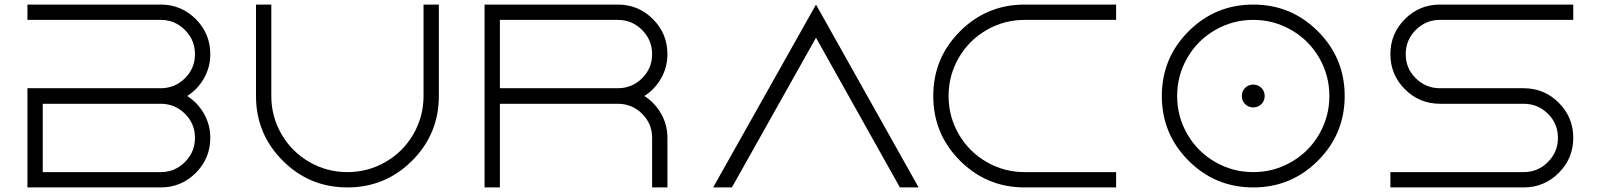

<svg xmlns="http://www.w3.org/2000/svg" viewBox="-20 -820 7003 840"><path d="M900 -583Q900 -526 872.5 -477.5Q845 -429 799 -400Q845 -371 872.5 -322.5Q900 -274 900 -217Q900 -127 836.5 -63.5Q773 0 683 0H100V-434H683Q745 -434 789 -477.5Q833 -521 833 -583Q833 -645 789 -689Q745 -733 683 -733H100V-800H683Q773 -800 836.5 -736.5Q900 -673 900 -583ZM683 -366H167V-67H683Q745 -67 789 -111Q833 -155 833 -217Q833 -279 789 -322.5Q745 -366 683 -366Z M1833 -400V-800H1900V-400Q1900 -234 1783 -117Q1666 0 1500 0Q1334 0 1217 -117Q1100 -234 1100 -400V-800H1167V-400Q1167 -310 1211.5 -233Q1256 -156 1333 -111.5Q1410 -67 1500 -67Q1590 -67 1667 -111.5Q1744 -156 1788.5 -233Q1833 -310 1833 -400Z M2900 -583Q2900 -526 2872.5 -477.5Q2845 -429 2799 -400Q2845 -371 2872.5 -322.5Q2900 -274 2900 -217V0H2833V-217Q2833 -279 2789 -322.5Q2745 -366 2683 -366H2167V0H2100V-800H2683Q2773 -800 2836.5 -736.5Q2900 -673 2900 -583ZM2167 -733V-434H2683Q2745 -434 2789 -477.5Q2833 -521 2833 -583Q2833 -645 2789 -689Q2745 -733 2683 -733Z M3100 0 3550 -800 3999 0H3917L3550 -655L3182 0Z M4463 -800H4863V-733H4463Q4373 -733 4296 -688.5Q4219 -644 4174.5 -567Q4130 -490 4130 -400Q4130 -310 4174.5 -233Q4219 -156 4296 -111.5Q4373 -67 4463 -67H4863V0H4463Q4297 0 4180 -117Q4063 -234 4063 -400Q4063 -566 4180 -683Q4297 -800 4463 -800Z M5180 -683Q5297 -800 5463 -800Q5629 -800 5746 -683Q5863 -566 5863 -400Q5863 -234 5746 -117Q5629 0 5463 0Q5297 0 5180 -117Q5063 -234 5063 -400Q5063 -566 5180 -683ZM5296 -111.5Q5373 -67 5463 -67Q5553 -67 5630 -111.5Q5707 -156 5751.5 -233Q5796 -310 5796 -400Q5796 -490 5751.5 -567Q5707 -644 5630 -688.5Q5553 -733 5463 -733Q5373 -733 5296 -688.5Q5219 -644 5174.5 -567Q5130 -490 5130 -400Q5130 -310 5174.5 -233Q5219 -156 5296 -111.5ZM5498.5 -435.5Q5513 -421 5513 -400Q5513 -379 5498.5 -364.5Q5484 -350 5463 -350Q5442 -350 5427.5 -364.5Q5413 -379 5413 -400Q5413 -421 5427.5 -435.5Q5442 -450 5463 -450Q5484 -450 5498.5 -435.5Z M6280 -800H6863V-733H6280Q6218 -733 6174 -689Q6130 -645 6130 -583Q6130 -521 6174 -477.5Q6218 -434 6280 -434H6646Q6736 -434 6799.5 -370.5Q6863 -307 6863 -217Q6863 -127 6799.5 -63.5Q6736 0 6646 0H6063V-67H6646Q6708 -67 6752 -111Q6796 -155 6796 -217Q6796 -279 6752 -322.5Q6708 -366 6646 -366H6280Q6190 -366 6126.5 -429.5Q6063 -493 6063 -583Q6063 -673 6126.5 -736.5Q6190 -800 6280 -800Z"/></svg>

Font: Dune Rise
Style: Regular
Weight: 400
Version: Version 001.000